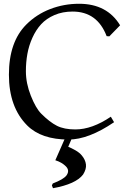

<svg xmlns="http://www.w3.org/2000/svg" viewBox="-20 -719 653 1010"><path d="M322.8 6.3H358.9L338.9 53.2Q354.5 59.1 376.5 71.5Q398.4 84 410.6 99.1Q429.2 121.6 432.1 146Q435.1 170.4 417 199.2Q378.9 249.5 258.8 271L252.9 256.3L257.8 246.1Q313 225.1 329.6 204.1Q348.1 178.2 326.9 156.5Q305.7 134.8 271 124ZM555.2 -527.8 541 -528.8Q491.7 -658.2 361.8 -658.2Q309.1 -658.2 266.6 -639.9Q224.1 -621.6 196.5 -591.6Q168.9 -561.5 150.4 -520.3Q131.8 -479 124 -435.3Q116.2 -391.6 116.2 -344.2Q116.2 -280.8 142.3 -215.1Q168.5 -149.4 196.8 -121.1Q241.7 -76.2 279.8 -57.1Q317.9 -38.1 376 -38.1Q464.4 -38.1 563 -105L580.1 -76.2Q445.8 15.1 340.8 15.1Q197.3 15.1 123 -59.1Q26.9 -155.3 26.9 -326.2Q26.9 -498.5 118.2 -589.8Q171.9 -643.6 244.1 -671.4Q316.4 -699.2 396 -699.2Q543 -699.2 611.8 -585.9Z"/></svg>

Font: Aref Ruqaa
Style: Regular
Weight: 400
Designer: Abdoulla Aref
Version: Version 0.7